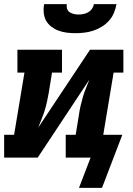

<svg xmlns="http://www.w3.org/2000/svg" viewBox="-21 -760 641 926"><path d="M343 -600Q322 -600 301.5 -602.5Q281 -605 262 -612Q243 -619 227 -631Q211 -643 201.5 -660Q192 -677 190 -698Q188 -719 192 -740H301Q299 -729 302.5 -718Q306 -707 315 -701Q324 -695 335.5 -692.5Q347 -690 358 -690Q370 -690 382 -692.5Q394 -695 404.5 -701Q415 -707 422.5 -717.5Q430 -728 432 -740H541Q537 -719 528.5 -698Q520 -677 504.5 -660Q489 -643 469.5 -631Q450 -619 428.5 -612Q407 -605 385.5 -602.5Q364 -600 343 -600ZM471 146H360L416 0H296V-110H344L360 -208Q363 -230 368 -251Q373 -272 379 -293Q385 -314 393.5 -334.5Q402 -355 410 -376L161 0H-1V-110H47L97 -410H63V-520H278V-410H230L214 -312Q210 -290 205.5 -269Q201 -248 194.5 -227Q188 -206 179.5 -185.5Q171 -165 163 -144L413 -520H574V-410H527L477 -110H569Z"/></svg>

Font: Iosevka Etoile XBdObl
Style: Regular
Weight: 800
Italic angle: -9°
Designer: Belleve Invis
Foundry: Belleve Invis
Version: Version 15.5.2; ttfautohint (v1.8.4)